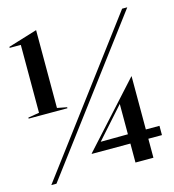

<svg xmlns="http://www.w3.org/2000/svg" viewBox="-107 -809 817 899"><g transform="rotate(-15 301.0 -359.5)"><path d="M9 -333 63 -342V-671H9V-676L149 -719H150V-342L197 -333V-328H9ZM565 -712H590L56 0H31ZM439 -92H252V-94L525 -395H526V-137H592V-92H526V0H439ZM439 -137V-284L307 -136Z"/></g></svg>

Font: Nyght Serif
Style: Regular
Weight: 400
Designer: Maksym Kobuzan
Version: Version 0.410